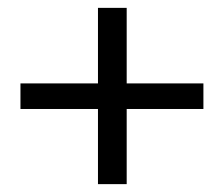

<svg xmlns="http://www.w3.org/2000/svg" viewBox="-20 -539 569 488"><path d="M229 -71V-519H302V-71ZM32 -262V-327H497V-262Z"/></svg>

Font: Yaldevi
Style: Regular
Weight: 400
Designer: Sol Matas, Rajitha Manaperi, Kosala Senevirathne
Foundry: Mooniak
Version: Version 1.100